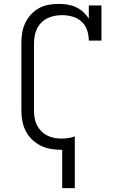

<svg xmlns="http://www.w3.org/2000/svg" viewBox="-20 -763 640 988"><path d="M300 205V8Q299 8 298.5 8Q298 8 297 8Q270 8 242.5 3.5Q215 -1 190.5 -13Q166 -25 145.5 -44.5Q125 -64 112.5 -88.5Q100 -113 95 -140Q90 -167 90 -195V-540Q90 -566 94 -592.5Q98 -619 109 -643Q120 -667 138 -687Q156 -707 179 -720Q202 -733 228.5 -738Q255 -743 281 -743Q304 -743 326.5 -739.5Q349 -736 370 -726.5Q391 -717 408 -701.5Q425 -686 437 -667V-735H502V-554H437Q437 -581 428.5 -607Q420 -633 400 -651.5Q380 -670 353.5 -677.5Q327 -685 300 -685Q281 -685 261.5 -681.5Q242 -678 224.5 -669.5Q207 -661 193 -647Q179 -633 170.5 -615.5Q162 -598 158.5 -578.5Q155 -559 155 -540V-195Q155 -176 158 -156.5Q161 -137 169.5 -120Q178 -103 191.5 -89Q205 -75 222.5 -66Q240 -57 259 -53.5Q278 -50 297 -50Q314 -50 331.5 -52.5Q349 -55 365 -61V205Z"/></svg>

Font: Iosevka Slab Light Extended
Style: Regular
Weight: 300
Width: 7
Monospace: yes
Designer: Belleve Invis
Foundry: Belleve Invis
Version: Version 11.1.0; ttfautohint (v1.8.3)